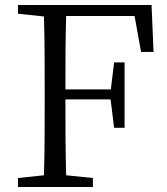

<svg xmlns="http://www.w3.org/2000/svg" viewBox="-20 -749 669 769"><path d="M519 -685 545 -541H595L587 -729H52V-694L156 -683C159 -587 159 -489 159 -392V-337C159 -239 159 -142 156 -47L52 -36V0H352V-36L245 -47C242 -143 242 -241 242 -351H423L437 -237H479V-499H437L424 -391H242C242 -493 242 -591 245 -685Z"/></svg>

Font: Shippori Mincho
Style: Regular
Weight: 400
Designer: Bonji Tadano  Ryoko NISHIZUKA  (kana & ideographs); Frank Grießhammer (Latin, Greek & Cyrillic); Wenlong ZHANG  (bopomof
Foundry: Adobe Systems Incorporated
Version: Version 1.003;PS 1.001;hotconv 16.6.54;makeotf.lib2.5.65590